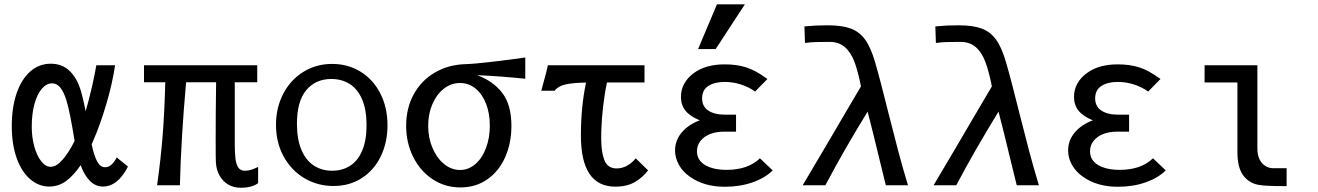

<svg xmlns="http://www.w3.org/2000/svg" viewBox="-20 -849 6040 880"><path d="M34 -271Q34 -357.5 56.5 -422.2Q79 -487 119.5 -522Q160 -557 212.5 -557Q262.5 -557 295.8 -527Q329 -497 347 -444Q358.5 -410.5 372.5 -339Q388 -392 401.8 -452.5Q415.5 -513 421.5 -550H507.5Q495 -465.5 467 -371Q439 -276.5 407 -203.5L400 -187.5Q411.5 -134.5 425.5 -108.5Q439.5 -82.5 462 -82.5Q477.5 -82.5 491 -94.5Q504.5 -106.5 515 -127.5L566.5 -85.5Q519.5 6 451.5 6Q418.5 6 392.8 -19.2Q367 -44.5 349.5 -92Q319 -46.5 284 -20.2Q249 6 206 6Q157.5 6 118.2 -27.8Q79 -61.5 56.5 -124.2Q34 -187 34 -271ZM212.5 -84.5Q238.5 -84.5 267 -117.2Q295.5 -150 322 -203Q312.5 -262.5 302 -315.5Q291.5 -368.5 284 -390.5Q272 -428.5 256.2 -447.8Q240.5 -467 218.5 -467Q193.5 -467 172.2 -442.8Q151 -418.5 138.2 -373.2Q125.5 -328 125.5 -268.5Q125.5 -220 137.2 -177.5Q149 -135 169 -109.8Q189 -84.5 212.5 -84.5Z M969.5 -104Q968.5 -118 968.5 -209Q968.5 -332 970.5 -472H833Q810 -217.5 804.5 0H700Q717 -120 725.5 -228.2Q734 -336.5 737.5 -472H640V-550H1159V-472H1056V-192Q1056 -148 1059.2 -121.5Q1062.5 -95 1072.5 -80.8Q1082.5 -66.5 1102 -66.5Q1117.5 -66.5 1131.8 -71Q1146 -75.5 1163 -84V-9.5Q1134.5 11.5 1083 11.5Q1050.5 11.5 1025.5 -3.5Q1000.5 -18.5 986 -44.8Q971.5 -71 969.5 -104Z M1245 -276.5Q1245 -355 1278 -418.8Q1311 -482.5 1369.8 -519.2Q1428.5 -556 1502.5 -556Q1575.5 -556 1633.2 -520Q1691 -484 1723.5 -420Q1756 -356 1756 -275Q1756 -196 1725.2 -132.5Q1694.5 -69 1638.2 -32.8Q1582 3.5 1508.5 3.5Q1435.5 3.5 1375.2 -32.2Q1315 -68 1280 -132Q1245 -196 1245 -276.5ZM1660 -275.5Q1660 -346 1639.8 -393.2Q1619.5 -440.5 1583.2 -463.8Q1547 -487 1498.5 -487Q1427 -487 1384 -436.2Q1341 -385.5 1341 -281.5Q1341 -211 1361.2 -162.8Q1381.5 -114.5 1418 -90.5Q1454.5 -66.5 1502.5 -66.5Q1548.5 -66.5 1584 -88.8Q1619.5 -111 1639.8 -158Q1660 -205 1660 -275.5Z M1841.5 -272.5Q1841.5 -353 1876 -416.2Q1910.5 -479.5 1972.2 -516Q2034 -552.5 2113 -555Q2152.5 -556 2241.2 -566.5Q2330 -577 2387.5 -585.5V-488Q2273 -500 2167 -504.5Q2241 -477 2282.5 -422.5Q2324 -368 2324 -272Q2324 -193 2295.5 -128.8Q2267 -64.5 2214 -27.2Q2161 10 2090.5 10Q2019.5 10 1962.8 -27.5Q1906 -65 1873.8 -129.8Q1841.5 -194.5 1841.5 -272.5ZM2225 -273.5Q2225 -329 2207.8 -373.5Q2190.5 -418 2159.5 -443.2Q2128.5 -468.5 2088.5 -468.5Q2047.5 -468.5 2014.2 -442.5Q1981 -416.5 1961.8 -371.8Q1942.5 -327 1942.5 -272.5Q1942.5 -217.5 1962.2 -171Q1982 -124.5 2015.5 -97.2Q2049 -70 2088.5 -70Q2127.5 -70 2158.8 -97Q2190 -124 2207.5 -170.5Q2225 -217 2225 -273.5Z M2473.5 -480Q2485.5 -522.5 2491 -550H2934V-471H2762Q2750.5 -417 2744 -359.2Q2737.5 -301.5 2736 -251Q2735.5 -239 2735.5 -214Q2735.5 -152 2750.2 -114.5Q2765 -77 2806.5 -77Q2831.5 -77 2854.8 -90Q2878 -103 2893.5 -123.5L2950.5 -68Q2925 -35 2889 -14.2Q2853 6.5 2800.5 6.5Q2642.5 6.5 2642.5 -227.5Q2642.5 -360.5 2666 -470.5Q2604 -469.5 2570.8 -461.8Q2537.5 -454 2522 -433H2461Z M3142 -39Q3109 -62 3091.5 -93.8Q3074 -125.5 3074 -159Q3074 -205.5 3104.5 -241.8Q3135 -278 3187.5 -297.5Q3143 -315.5 3122 -341.5Q3101 -367.5 3101 -405.5Q3101 -438 3116.5 -466Q3132 -494 3160 -514Q3214 -554 3301.5 -554Q3356.5 -554 3399 -540.5Q3422.5 -533 3444.5 -521Q3466.5 -509 3497.5 -487L3441 -429.5Q3410.5 -451 3374.8 -462.2Q3339 -473.5 3301.5 -473.5Q3255 -473.5 3226.5 -455Q3198 -436.5 3198 -398Q3198 -361.5 3226 -342.5Q3254 -323.5 3302.5 -323.5H3353.5V-245.5H3296.5Q3263.5 -245.5 3235.8 -235Q3208 -224.5 3191.2 -204Q3174.5 -183.5 3174.5 -156Q3174.5 -114.5 3211.8 -92.5Q3249 -70.5 3310.5 -70.5Q3408.5 -70.5 3463 -123.5L3521.5 -68Q3487 -33.5 3429.2 -13.2Q3371.5 7 3302 7Q3206.5 7 3142 -39ZM3179.5 -624 3266 -829H3394L3260 -624Z M3846.5 -318 3926 -453Q3912.5 -522.5 3896 -566Q3879.5 -609.5 3852 -633.2Q3824.5 -657 3782 -657Q3738.5 -657 3716.2 -656.2Q3694 -655.5 3669.5 -652L3667 -728Q3699.5 -731 3721.2 -732Q3743 -733 3774 -733Q3839.5 -733 3879.2 -718.2Q3919 -703.5 3945 -667.8Q3971 -632 3990.5 -565Q4004 -519 4019.5 -459.2Q4035 -399.5 4049.5 -341Q4076.5 -233.5 4096.8 -157.2Q4117 -81 4141.5 0H4040L4013.5 -108Q3977.5 -258 3956.5 -337.5Q3899.5 -244 3855.2 -167.2Q3811 -90.5 3763 0H3659Q3776 -197 3846.5 -318Z M4446.5 -318 4526 -453Q4512.5 -522.5 4496 -566Q4479.5 -609.5 4452 -633.2Q4424.5 -657 4382 -657Q4338.5 -657 4316.2 -656.2Q4294 -655.5 4269.5 -652L4267 -728Q4299.5 -731 4321.2 -732Q4343 -733 4374 -733Q4439.5 -733 4479.2 -718.2Q4519 -703.5 4545 -667.8Q4571 -632 4590.5 -565Q4604 -519 4619.5 -459.2Q4635 -399.5 4649.5 -341Q4676.5 -233.5 4696.8 -157.2Q4717 -81 4741.5 0H4640L4613.5 -108Q4577.5 -258 4556.5 -337.5Q4499.5 -244 4455.2 -167.2Q4411 -90.5 4363 0H4259Q4376 -197 4446.5 -318Z M4943.5 -39Q4910.5 -62 4893 -93.8Q4875.5 -125.5 4875.5 -159Q4875.5 -205.5 4906 -241.8Q4936.5 -278 4989 -297.5Q4944.5 -315.5 4923.5 -341.5Q4902.5 -367.5 4902.5 -405.5Q4902.5 -438 4918 -466Q4933.5 -494 4961.5 -514Q5015.5 -554 5103 -554Q5158 -554 5200.5 -540.5Q5224 -533 5246 -521Q5268 -509 5299 -487L5242.5 -429.5Q5212 -451 5176.2 -462.2Q5140.5 -473.5 5103 -473.5Q5056.5 -473.5 5028 -455Q4999.5 -436.5 4999.5 -398Q4999.5 -361.5 5027.5 -342.5Q5055.5 -323.5 5104 -323.5H5155V-245.5H5098Q5065 -245.5 5037.2 -235Q5009.5 -224.5 4992.8 -204Q4976 -183.5 4976 -156Q4976 -114.5 5013.2 -92.5Q5050.5 -70.5 5112 -70.5Q5210 -70.5 5264.5 -123.5L5323 -68Q5288.5 -33.5 5230.8 -13.2Q5173 7 5103.5 7Q5008 7 4943.5 -39Z M5651.5 -151.5V-471H5501V-550H5743V-168.5Q5743 -137.5 5753.5 -117.5Q5764 -97.5 5780 -88Q5796 -78.5 5814 -78H5877V4H5856.5Q5778.5 4 5747 -2Q5703 -10.5 5677.2 -46.5Q5651.5 -82.5 5651.5 -151.5Z"/></svg>

Font: JuliaMono Medium
Style: Regular
Weight: 500
Monospace: yes
Designer: cormullion
Foundry: corm
Version: Version 0.054; ttfautohint (v1.8.4)